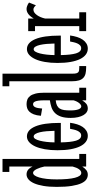

<svg xmlns="http://www.w3.org/2000/svg" viewBox="388 -1099 724 1540"><g transform="rotate(-90 750.0 -329.0)"><path d="M285.2 0H184.1V-30.8Q169.9 -9.8 154.8 1.7Q139.6 13.2 118.2 13.2Q98.1 13.2 80.6 1.5Q63 -10.3 49.8 -38.8Q36.6 -67.4 28.8 -115.5Q21 -163.6 21 -235.8Q21 -297.4 28.8 -342.8Q36.6 -388.2 50 -418.2Q63.5 -448.2 81.8 -463.1Q100.1 -478 121.1 -478Q140.6 -478 156 -467.3Q171.4 -456.5 184.1 -430.2V-616.2H141.1V-670.9H245.1V-55.2H285.2ZM132.8 -39.1Q149.4 -39.1 162.6 -57.4Q175.8 -75.7 184.1 -107.9V-335.9Q181.2 -350.6 176 -366.5Q170.9 -382.3 164.6 -395.5Q158.2 -408.7 150.4 -417.2Q142.6 -425.8 133.8 -425.8Q122.6 -425.8 113 -413.1Q103.5 -400.4 96.4 -376.2Q89.4 -352.1 85.2 -316.7Q81.1 -281.2 81.1 -235.8Q81.1 -140.6 94.2 -89.8Q107.4 -39.1 132.8 -39.1Z M470.7 -253.9Q470.2 -286.6 467.5 -316.9Q464.8 -347.2 459.5 -370.4Q454.1 -393.6 445.6 -407.2Q437 -420.9 424.8 -420.9Q413.6 -420.9 405.3 -407.2Q397 -393.6 391.1 -370.4Q385.3 -347.2 381.8 -316.9Q378.4 -286.6 377.9 -253.9ZM433.1 -40Q447.3 -40 456.5 -49.1Q465.8 -58.1 471.7 -71.5Q477.5 -85 481 -100.3Q484.4 -115.7 486.8 -128.9H535.2Q531.2 -98.6 522.9 -72.5Q514.6 -46.4 501.5 -27.3Q488.3 -8.3 470.5 2.4Q452.6 13.2 430.2 13.2Q403.8 13.2 382.6 -2.4Q361.3 -18.1 346.2 -48.8Q331.1 -79.6 323 -125Q314.9 -170.4 314.9 -230Q314.9 -286.1 323 -331.5Q331.1 -377 345.7 -408.7Q360.4 -440.4 380.6 -457.8Q400.9 -475.1 425.8 -475.1Q477.5 -475.1 505.9 -408.2Q534.2 -341.3 534.2 -213.9V-203.1H377.9Q379.4 -123 391.6 -81.5Q403.8 -40 433.1 -40Z M715.3 -244.1Q689.5 -241.7 673.6 -233.6Q657.7 -225.6 648.9 -211.2Q640.1 -196.8 637.2 -175.8Q634.3 -154.8 634.3 -127Q634.3 -84 643.1 -61.5Q651.9 -39.1 667 -39.1Q673.3 -39.1 680.4 -43.9Q687.5 -48.8 694.1 -57.1Q700.7 -65.4 706.3 -76.9Q711.9 -88.4 715.3 -101.1ZM591.3 -362.8Q594.2 -397.9 603 -420.2Q611.8 -442.4 624.3 -455.3Q636.7 -468.3 652.3 -473.1Q668 -478 685.1 -478Q704.1 -478 720.7 -471.9Q737.3 -465.8 749.8 -450Q762.2 -434.1 769.3 -406.2Q776.4 -378.4 776.4 -335V-55.2H816.4V0H715.3V-32.2Q701.2 -9.3 686.5 2Q671.9 13.2 647.9 13.2Q633.3 13.2 620.1 4.4Q606.9 -4.4 596.7 -21.7Q586.4 -39.1 580.3 -64.7Q574.2 -90.3 574.2 -124Q574.2 -171.9 585 -202.4Q595.7 -232.9 614.7 -251.2Q633.8 -269.5 659.4 -278.1Q685.1 -286.6 715.3 -291V-335.9Q715.3 -365.2 712.6 -382.8Q710 -400.4 705.6 -409.9Q701.2 -419.4 695.6 -422.6Q689.9 -425.8 684.1 -425.8Q668.5 -425.8 660.2 -408.4Q651.9 -391.1 649.4 -353Z M828.1 -670.9H929.2V-107.9Q929.2 -89.4 932.1 -78.9Q935.1 -68.4 940.9 -63.2Q946.8 -58.1 955.8 -56.6Q964.8 -55.2 977.1 -55.2H990.2V0H978Q950.2 0 929.7 -4.9Q909.2 -9.8 895.5 -22.7Q881.8 -35.6 875 -57.6Q868.2 -79.6 868.2 -113.8V-616.2H828.1Z M1170.9 -253.9Q1170.4 -286.6 1167.7 -316.9Q1165 -347.2 1159.7 -370.4Q1154.3 -393.6 1145.8 -407.2Q1137.2 -420.9 1125 -420.9Q1113.8 -420.9 1105.5 -407.2Q1097.2 -393.6 1091.3 -370.4Q1085.4 -347.2 1082 -316.9Q1078.6 -286.6 1078.1 -253.9ZM1133.3 -40Q1147.5 -40 1156.7 -49.1Q1166 -58.1 1171.9 -71.5Q1177.7 -85 1181.2 -100.3Q1184.6 -115.7 1187 -128.9H1235.4Q1231.4 -98.6 1223.1 -72.5Q1214.8 -46.4 1201.7 -27.3Q1188.5 -8.3 1170.7 2.4Q1152.8 13.2 1130.4 13.2Q1104 13.2 1082.8 -2.4Q1061.5 -18.1 1046.4 -48.8Q1031.2 -79.6 1023.2 -125Q1015.1 -170.4 1015.1 -230Q1015.1 -286.1 1023.2 -331.5Q1031.2 -377 1045.9 -408.7Q1060.5 -440.4 1080.8 -457.8Q1101.1 -475.1 1126 -475.1Q1177.7 -475.1 1206.1 -408.2Q1234.4 -341.3 1234.4 -213.9V-203.1H1078.1Q1079.6 -123 1091.8 -81.5Q1104 -40 1133.3 -40Z M1270.5 -464.8H1371.6V-420.9Q1390.1 -451.7 1408.9 -464.8Q1427.7 -478 1447.3 -478Q1457 -478 1465.6 -475.3Q1474.1 -472.7 1481 -469.5Q1487.8 -466.3 1492.7 -462.9Q1497.6 -459.5 1499.5 -458L1477.5 -402.8Q1476.1 -404.3 1472.9 -407.7Q1469.7 -411.1 1465.3 -414.6Q1460.9 -418 1455.3 -420.4Q1449.7 -422.9 1442.4 -422.9Q1430.2 -422.9 1419.2 -415.3Q1408.2 -407.7 1398.9 -394.8Q1389.6 -381.8 1382.6 -365Q1375.5 -348.1 1371.6 -330.1V-55.2H1421.4V0H1270.5V-55.2H1310.5V-410.2H1270.5Z"/></g></svg>

Font: Stint Ultra Condensed
Style: Regular
Weight: 400
Width: 1
Designer: Astigmatic (AOETI)
Foundry: Astigmatic (AOETI)
Version: Version 1.000